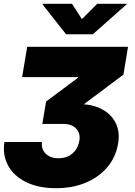

<svg xmlns="http://www.w3.org/2000/svg" viewBox="-28 -780 705 1002"><path d="M264.6 202.1Q171.4 202.1 107.2 169.9Q43 137.7 13.7 83Q-15.6 28.3 -4.9 -39.1H190.9Q187.5 -14.6 197.5 4.6Q207.5 23.9 228 34.9Q248.5 45.9 276.9 45.9Q306.2 45.9 328.9 34.9Q351.6 23.9 366.5 3.2Q381.3 -17.6 386.2 -45.9Q390.6 -70.8 381.8 -90.6Q373 -110.4 352.8 -121.8Q332.5 -133.3 301.3 -133.3H192.9L212.4 -250L379.4 -374.5V-377.4H87.4L113.8 -535.6H640.1L616.2 -390.6L345.7 -188L335 -232.4Q421.4 -244.1 482.2 -220Q543 -195.8 571.3 -146.5Q599.6 -97.2 588.4 -31.7Q576.7 39.6 532.5 92Q488.3 144.5 419.7 173.3Q351.1 202.1 264.6 202.1ZM347.7 -760.3 399.4 -680.2 479.5 -760.3H633.8V-758.3L456.5 -601.1H316.9L192.9 -758.3L193.4 -760.3Z"/></svg>

Font: Inter 20pt Black
Style: Italic
Weight: 900
Italic angle: -9.3988°
Version: Version 4.001;git-66647c0bb